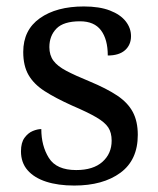

<svg xmlns="http://www.w3.org/2000/svg" viewBox="-20 -565 491 595"><path d="M210 10Q160 10 123 -2Q86 -14 65.5 -37.5Q45 -61 45 -96Q45 -123 56 -138Q67 -153 81.5 -159Q96 -165 108 -165Q108 -113 131.5 -75.5Q155 -38 216 -38Q269 -38 297.5 -63.5Q326 -89 326 -129Q326 -154 315.5 -170Q305 -186 278.5 -201.5Q252 -217 203 -238Q152 -261 118.5 -282.5Q85 -304 68.5 -332.5Q52 -361 52 -404Q52 -472 103.5 -508.5Q155 -545 240 -545Q288 -545 320.5 -532.5Q353 -520 369.5 -499Q386 -478 386 -453Q386 -426 367.5 -409.5Q349 -393 314 -393Q314 -443 293 -471Q272 -499 228 -499Q177 -499 155 -476.5Q133 -454 133 -419Q133 -394 145.5 -377Q158 -360 185.5 -345.5Q213 -331 257 -313Q310 -291 343 -269Q376 -247 391.5 -218Q407 -189 407 -147Q407 -69 353 -29.5Q299 10 210 10Z"/></svg>

Font: Noto Serif Thai
Style: Regular
Weight: 400
Designer: Monotype Design Team
Foundry: Monotype Imaging Inc.
Version: Version 2.001